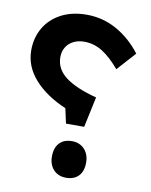

<svg xmlns="http://www.w3.org/2000/svg" viewBox="-82 -773 663 845"><g transform="rotate(10 249.5 -350.5)"><path d="M311.4 -223.7H230.1L215.6 -290.1Q126.1 -328.1 74.8 -386Q23.4 -443.9 23.4 -515.3Q23.4 -571.7 49.5 -616.3Q75.6 -660.9 124.1 -686.3Q172.6 -711.6 237.6 -711.6Q310 -711.6 372.3 -676.7Q434.7 -641.7 481.2 -580.6L406.6 -497.9Q366.5 -545.5 328.7 -569.1Q290.8 -592.7 247.5 -592.7Q219.8 -592.7 198.7 -581.9Q177.6 -571 166.2 -551.8Q154.8 -532.7 154.8 -507.5Q154.8 -454.9 201.5 -419.6Q248.2 -384.2 340.6 -360.1ZM270.6 -152.3Q293.3 -152.3 310.7 -141.9Q328.1 -131.4 337.7 -112.7Q347.3 -94.1 347.3 -70.3Q347.3 -31.2 327.2 -10.1Q307.2 11 270.6 11Q247.9 11 230.5 0.7Q213.1 -9.6 203.7 -28.1Q194.2 -46.5 194.2 -70.3Q194.2 -109.4 214.1 -130.9Q234 -152.3 270.6 -152.3Z"/></g></svg>

Font: Riot Sans AR Bold
Style: Regular
Weight: 400
Designer: Bonnie Shaver-Troup, Thomas Jockin
Foundry: Lexend
Version: Version 1.001